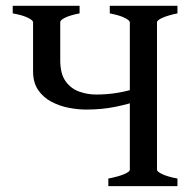

<svg xmlns="http://www.w3.org/2000/svg" viewBox="-20 -635 651 655"><path d="M251.5 -615.2V-589.4Q218.8 -583 202.1 -574.7Q185.5 -566.4 185.5 -559.6V-429.7Q185.5 -382.8 204.1 -357.4Q222.7 -332 250.7 -322.3Q278.8 -312.5 307.6 -312.5Q346.7 -312.5 382.3 -318.6Q418 -324.7 457 -337.4V-293.5Q420.9 -280.3 374.5 -270.8Q328.1 -261.2 273.9 -261.2Q246.6 -261.2 215.3 -267.1Q184.1 -272.9 156 -287.6Q127.9 -302.2 110.4 -327.6Q92.8 -353 92.8 -392.1V-559.6Q92.8 -565.4 75.7 -574.2Q58.6 -583 23.4 -589.4V-615.2ZM349.6 0V-25.9Q384.8 -32.7 403.8 -41Q422.9 -49.3 422.9 -55.7V-559.1Q422.9 -564.9 406.2 -573.7Q389.6 -582.5 354.5 -589.4V-615.2H585.4V-589.4Q552.2 -582.5 533.9 -574.2Q515.6 -565.9 515.6 -559.1V-55.7Q515.6 -49.8 532.7 -41.3Q549.8 -32.7 585.4 -25.9V0Z"/></svg>

Font: Gentium Book Plus
Style: Regular
Weight: 400
Designer: Victor Gaultney, Annie Olsen, Iska Routamaa, Becca Hirsbrunner
Foundry: SIL International
Version: Version 6.101